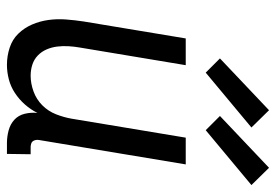

<svg xmlns="http://www.w3.org/2000/svg" viewBox="-144 -662 814 567"><g transform="rotate(90 263.5 -379.0)"><path d="M172 8Q146 8 121.5 0Q97 -8 80 -25.5Q63 -43 53 -66Q43 -89 39.5 -114.5Q36 -140 38 -166.5Q40 -193 44 -219L94 -520H173L121 -208Q118 -191 117 -174Q116 -157 118 -140.5Q120 -124 126.5 -109Q133 -94 144.5 -83Q156 -72 171.5 -67Q187 -62 204 -62Q227 -62 250.5 -70.5Q274 -79 291.5 -96.5Q309 -114 318 -137Q327 -160 331 -183L387 -520H466L394 -87Q393 -82 394 -77Q395 -72 397.5 -68.5Q400 -65 405 -63.5Q410 -62 415 -62H436L435 8H403Q384 8 365.5 3Q347 -2 334 -14Q321 -26 316.5 -44.5Q312 -63 314 -82Q304 -62 289 -45Q274 -28 255 -15.5Q236 -3 214.5 2.5Q193 8 172 8ZM365 -579 323 -621 476 -766 527 -714ZM195 -579 153 -621 306 -766 357 -714Z"/></g></svg>

Font: Iosevka Fixed
Style: Italic
Weight: 400
Italic angle: -9°
Monospace: yes
Designer: Belleve Invis
Foundry: Belleve Invis
Version: Version 33.2.4